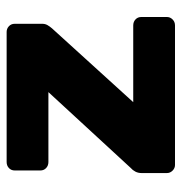

<svg xmlns="http://www.w3.org/2000/svg" viewBox="-4 -556 560 593"><g transform="rotate(-90 276.5 -260.0)"><path d="M63 0Q53 0 45.5 -7.5Q38 -15 38 -25V-103Q38 -114 42.5 -122.5Q47 -131 54 -137L288 -391H72Q61 -391 53.5 -398Q46 -405 46 -416V-495Q46 -506 53.5 -513Q61 -520 72 -520H474Q484 -520 491.5 -513Q499 -506 499 -495V-410Q499 -401 495 -394Q491 -387 485 -380L257 -129H494Q505 -129 512.5 -122Q520 -115 520 -104V-25Q520 -15 512.5 -7.5Q505 0 494 0Z"/></g></svg>

Font: Rubik Light
Style: Bold
Weight: 700
Version: Version 2.104